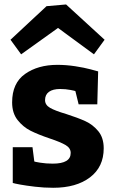

<svg xmlns="http://www.w3.org/2000/svg" viewBox="-20 -845 527 874"><path d="M220.2 -100.1Q302.2 -100.1 301.8 -148.9Q301.8 -170.9 278.8 -184.6Q255.9 -198.2 206.1 -214.8Q152.8 -232.9 118.9 -250Q85 -267.1 60.1 -298.6Q35.2 -330.1 35.2 -378.9Q35.2 -466.8 94 -508.3Q152.8 -549.8 241.2 -549.8Q281.2 -549.8 322.5 -543.5Q363.8 -537.1 391.8 -529.5Q419.9 -522 426.8 -520L422.9 -370.1H337.9L323.2 -430.2Q323.2 -431.2 301 -435.5Q278.8 -439.9 253.9 -439.9Q220.7 -439.9 202.9 -427Q185.1 -414.1 185.1 -389.2Q185.1 -367.2 208 -354Q231 -340.8 280.8 -326.2Q334 -309.1 368.4 -293.5Q402.8 -277.8 427.5 -247.8Q452.1 -217.8 452.1 -169.9Q452.1 -85 389.6 -37.6Q327.1 9.8 222.2 9.8Q180.2 9.8 139.2 4.9Q98.1 0 71.5 -4.9Q44.9 -9.8 38.1 -12.2V-174.8H127.9L136.2 -109.9Q136.2 -108.9 162.6 -104.5Q189 -100.1 220.2 -100.1ZM191.9 -816.9 280.8 -824.7 456.1 -664.1 407.7 -597.7 244.1 -717.8 76.2 -597.7 27.8 -664.1Z"/></svg>

Font: Kadwa
Style: Regular
Weight: 400
Designer: Sol Matas
Foundry: Sol Matas
Version: Version 1.000;PS 001.000;hotconv 1.0.70;makeotf.lib2.5.58329